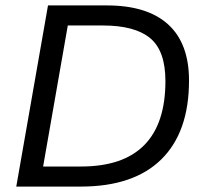

<svg xmlns="http://www.w3.org/2000/svg" viewBox="-20 -688 750 708"><path d="M40 0 157 -668H374Q523 -668 600 -598Q677 -528 677 -391Q677 -201 575 -100.5Q473 0 278 0ZM139 -74H279Q434 -74 512 -153Q590 -232 590 -389Q590 -501 533.5 -547.5Q477 -594 360 -594H230Z"/></svg>

Font: Gantari
Style: Italic
Weight: 400
Italic angle: -10°
Designer: Anugrah Pasau
Foundry: Lafontype
Version: Version 1.000; ttfautohint (v1.8.3)